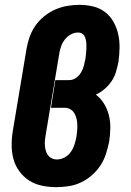

<svg xmlns="http://www.w3.org/2000/svg" viewBox="-20 -763 540 791"><path d="M212 8Q182 8 153 2Q124 -4 100.5 -19Q77 -34 60 -57Q43 -80 35.5 -107.5Q28 -135 28 -165Q28 -195 33 -225L89 -560Q93 -585 101.5 -609.5Q110 -634 125 -656Q140 -678 161.5 -695.5Q183 -713 207 -723.5Q231 -734 256 -738.5Q281 -743 307 -743Q336 -743 363.5 -736.5Q391 -730 412.5 -713.5Q434 -697 447.5 -673Q461 -649 467 -622Q473 -595 472.5 -565.5Q472 -536 468 -508Q464 -488 458 -467.5Q452 -447 440 -429Q428 -411 411 -396.5Q394 -382 375 -373Q395 -358 408.5 -336Q422 -314 428.5 -288.5Q435 -263 434.5 -235.5Q434 -208 430 -181Q425 -156 417 -130.5Q409 -105 394.5 -82.5Q380 -60 359 -41.5Q338 -23 313.5 -11.5Q289 0 263 4Q237 8 212 8ZM214 -106Q231 -106 246.5 -114.5Q262 -123 272 -137.5Q282 -152 287 -168Q292 -184 295 -200Q297 -213 298 -225.5Q299 -238 298.5 -250.5Q298 -263 295 -275Q292 -287 286 -297Q280 -307 269.5 -313Q259 -319 246 -319H190L208 -433H265Q280 -433 293 -442Q306 -451 314 -464.5Q322 -478 325.5 -492.5Q329 -507 332 -521Q333 -529 334 -537.5Q335 -546 335.5 -554Q336 -562 336 -570Q336 -578 335.5 -586Q335 -594 333 -601.5Q331 -609 327.5 -615.5Q324 -622 317 -625.5Q310 -629 302 -629Q286 -629 271.5 -621Q257 -613 247 -600Q237 -587 231.5 -571.5Q226 -556 224 -541L168 -206Q166 -195 165 -184Q164 -173 165 -162Q166 -151 169 -141Q172 -131 178 -123Q184 -115 193.5 -110.5Q203 -106 214 -106Z"/></svg>

Font: Iosevka Slab Heavy Oblique
Style: Regular
Weight: 900
Italic angle: -9°
Monospace: yes
Designer: Belleve Invis
Foundry: Belleve Invis
Version: Version 11.1.1; ttfautohint (v1.8.3)